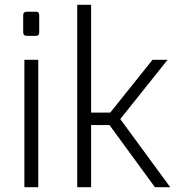

<svg xmlns="http://www.w3.org/2000/svg" viewBox="-20 -783 753 803"><path d="M92 -633Q77 -633 77 -648V-719Q77 -734 92 -734H131Q138 -734 141 -730Q144 -726 144 -719V-648Q144 -633 131 -633ZM82 0V-533H140V0Z M303 0V-763H361V-312H441L618 -533H681L483 -285L692 0H628L438 -260H361V0Z"/></svg>

Font: Exo Thin Light
Style: Regular
Weight: 300
Version: Version 2.000